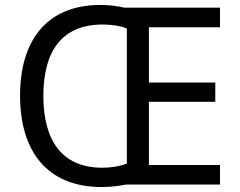

<svg xmlns="http://www.w3.org/2000/svg" viewBox="-20 -745 968 775"><path d="M386 -725C167 -725 61 -580 61 -359C61 -137 168 10 391 10C425 10 458 6 488 0H868V-79H581V-334H849V-412H581V-635H868V-714H482C453 -721 420 -725 386 -725ZM394 -646C431 -646 464 -641 492 -630V-85C465 -74 430 -68 393 -68C230 -68 155 -178 155 -358C155 -538 230 -646 394 -646Z"/></svg>

Font: Noto Sans Arabic
Style: Regular
Weight: 400
Designer: Monotype Design Team, Nadine Chahine, Nizar Qandah and Khaled Hosny
Foundry: Monotype Imaging Inc.
Version: Version 2.012